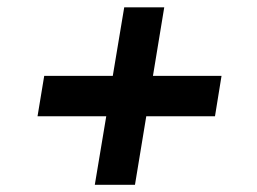

<svg xmlns="http://www.w3.org/2000/svg" viewBox="-20 -555 713 532"><path d="M242.7 -43 274.4 -232.9H84L102.5 -344.7H292.5L324.2 -534.7H435.1L403.8 -344.7H593.8L575.7 -232.9H385.3L354 -43Z"/></svg>

Font: Inter Semi Bold
Style: Italic
Weight: 600
Italic angle: -9.39999°
Designer: Rasmus Andersson
Foundry: rsms
Version: Version 4.000;git-3c8e0fc